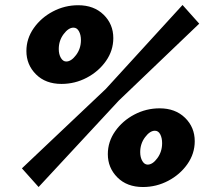

<svg xmlns="http://www.w3.org/2000/svg" viewBox="-20 -741 865 771"><path d="M68 -65 405 -384 713 -721 780 -646 457 -337 135 10ZM227 -404Q163 -404 124.5 -442.5Q86 -481 86 -536Q86 -586 115.5 -628Q145 -670 192.5 -695Q240 -720 294 -720Q357 -720 396 -682Q435 -644 435 -588Q435 -538 405.5 -496Q376 -454 328.5 -429Q281 -404 227 -404ZM246 -494Q266 -494 285.5 -520Q305 -546 305 -580Q305 -601 297 -615.5Q289 -630 275 -630Q255 -630 235.5 -604Q216 -578 216 -544Q216 -523 224.5 -508.5Q233 -494 246 -494ZM554 10Q490 10 451.5 -28.5Q413 -67 413 -122Q413 -172 442.5 -214Q472 -256 519.5 -281Q567 -306 621 -306Q684 -306 723 -268Q762 -230 762 -174Q762 -124 732.5 -82Q703 -40 655.5 -15Q608 10 554 10ZM573 -80Q593 -80 612 -106Q631 -132 631 -166Q631 -187 623.5 -201.5Q616 -216 602 -216Q582 -216 562.5 -190Q543 -164 543 -130Q543 -109 551.5 -94.5Q560 -80 573 -80Z"/></svg>

Font: Raleway Black
Style: Italic
Weight: 900
Italic angle: -12°
Designer: Matt McInerney, Pablo Impallari, Rodrigo Fuenzalida
Foundry: Matt McInerney, Pablo Impallari, Rodrigo Fuenzalida
Version: Version 4.101;RELEASE